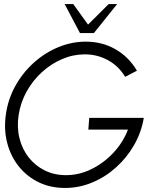

<svg xmlns="http://www.w3.org/2000/svg" viewBox="-20 -919 786 952"><path d="M302.5 13Q230.5 13 172 -15.2Q113.5 -43.5 73.2 -93.8Q33 -144 15.8 -209.8Q-1.5 -275.5 9 -350.5Q19.5 -427 56 -492.8Q92.5 -558.5 147.5 -608Q202.5 -657.5 269 -685Q335.5 -712.5 405.5 -712.5Q486.5 -712.5 552.5 -674.8Q618.5 -637 659 -568.5L600.5 -538Q568 -592 515 -620.8Q462 -649.5 400.5 -649.5Q342.5 -649.5 287.8 -626Q233 -602.5 187.8 -561.2Q142.5 -520 112.2 -465.5Q82 -411 72.5 -349.5Q63 -288 76.5 -233.8Q90 -179.5 122.2 -138.5Q154.5 -97.5 201.8 -74Q249 -50.5 307.5 -50.5Q372.5 -50.5 433.5 -80.5Q494.5 -110.5 542.2 -161.5Q590 -212.5 614.5 -276.5H418L422.5 -334.5H693Q681 -263 645 -200Q609 -137 555.5 -89Q502 -41 437 -14Q372 13 302.5 13ZM376.5 -755 300.5 -899H343L416.5 -797L519 -899H561L445.5 -755Z"/></svg>

Font: Urbanist Light
Style: Italic
Weight: 300
Italic angle: -8°
Designer: Corey Hu
Foundry: Corey Hu
Version: Version 1.330; ttfautohint (v1.8.4.7-5d5b)